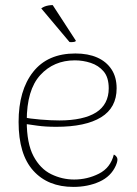

<svg xmlns="http://www.w3.org/2000/svg" viewBox="-20 -722 537 754"><path d="M142 -689Q149 -694 155.5 -696.5Q162 -699 170 -700.5Q178 -702 187 -702L278 -562Q277 -558 267.5 -557Q258 -556 253 -557ZM268 12Q168 12 110.5 -52Q53 -116 53 -243Q53 -367 110 -439.5Q167 -512 276 -512Q326 -512 362 -496Q398 -480 418 -449.5Q438 -419 438 -375Q438 -299 377 -261.5Q316 -224 201 -224Q158 -224 126.5 -228.5Q95 -233 67 -237V-262Q96 -256 138.5 -252.5Q181 -249 213 -249Q260 -249 296.5 -257Q333 -265 357.5 -280.5Q382 -296 394.5 -320Q407 -344 407 -375Q407 -418 387 -441.5Q367 -465 336.5 -475Q306 -485 274 -485Q191 -485 138 -427Q85 -369 85 -247Q85 -159 111.5 -109Q138 -59 181 -38Q224 -17 271 -17Q323 -17 368.5 -40Q414 -63 427 -115Q436 -111 440 -102Q444 -93 435 -72Q416 -29 370.5 -8.5Q325 12 268 12Z"/></svg>

Font: Arima Thin Thin
Style: Regular
Weight: 250
Version: Version 1.100